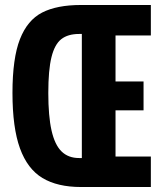

<svg xmlns="http://www.w3.org/2000/svg" viewBox="-20 -750 660 770"><path d="M308.2 0V-730H443.3V0ZM585 0H369.5V-122.1H585ZM555.7 -307.4H382V-423.2H555.7ZM369.5 -607.9V-730H585V-607.9ZM297.3 -116.2H375.2V0H305Q210.5 0 150.4 -36.1Q90.2 -72.2 60.1 -155Q30 -237.8 30 -377.3Q30 -516.1 59.9 -592.7Q89.8 -669.2 148.9 -699.6Q208 -730 305 -730H375.2V-613.8H297.3Q252.4 -613.8 225.8 -593Q199.2 -572.2 186.5 -521Q173.7 -469.8 173.7 -377.3Q173.7 -284.1 186.7 -226.7Q199.7 -169.2 226.7 -142.8Q253.7 -116.2 297.3 -116.2Z"/></svg>

Font: Monaspace Neon Var ExtraLight
Style: Regular
Weight: 200
Designer: Riley Cran and the Lettermatic Team
Version: Version 1.200 (Monaspace Neon Var)